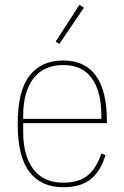

<svg xmlns="http://www.w3.org/2000/svg" viewBox="-20 -771 520 803"><path d="M244 12Q153 12 103.5 -51.5Q54 -115 54 -253Q54 -391 103.5 -454.5Q153 -518 244 -518Q335 -518 381 -454.5Q427 -391 427 -266V-256H77V-219Q77 -119 120 -63Q163 -7 244 -7Q310 -7 347 -37.5Q384 -68 404 -129L421 -122Q401 -55 359.5 -21.5Q318 12 244 12ZM244 -499Q163 -499 120 -443Q77 -387 77 -287V-274H404V-287Q404 -387 364.5 -443Q325 -499 244 -499ZM228 -587 213 -597 312 -751 331 -739Z"/></svg>

Font: IBM Plex Sans Cond Thin
Style: Regular
Weight: 100
Width: 3
Designer: Mike Abbink, Paul van der Laan, Pieter van Rosmalen
Foundry: Bold Monday
Version: Version 1.3